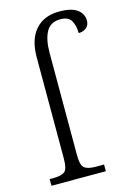

<svg xmlns="http://www.w3.org/2000/svg" viewBox="-118 -830 608 890"><g transform="rotate(-15 186.0 -385.5)"><path d="M15 0V-32H32Q70 -32 86.5 -44Q103 -56 103 -107V-593Q103 -679 144 -725Q185 -771 258 -771Q318 -771 345 -750Q372 -729 372 -698Q372 -675 357 -663Q342 -651 320 -651Q320 -686 306.5 -710.5Q293 -735 254 -735Q207 -735 186.5 -698.5Q166 -662 166 -597V-107Q166 -57 182.5 -44.5Q199 -32 237 -32H276V0Z"/></g></svg>

Font: Noto Serif SemiCondensed Light
Style: Regular
Weight: 300
Width: 4
Designer: Monotype Design Team
Foundry: Monotype Imaging Inc.
Version: Version 2.013